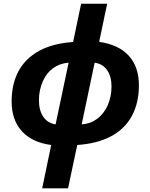

<svg xmlns="http://www.w3.org/2000/svg" viewBox="-20 -780 814 1040"><path d="M43 -230Q43 -312.5 71.3 -376Q99.6 -439.5 154.8 -480.5Q234.9 -542.5 376 -552.7L419.4 -759.8H560.5L517.1 -553.2Q623 -538.1 677.7 -478Q732.4 -418 732.4 -317.4Q732.4 -221.2 693.4 -150.4Q654.3 -79.6 579.1 -40.5Q505.9 -2 398.4 5.4L348.6 240.2H208.5L257.3 5.4Q153.8 -8.3 98.4 -69.3Q43 -130.4 43 -230ZM212.9 -341.8Q190.9 -293.9 190.9 -236.8Q190.9 -181.6 214.6 -147.2Q238.3 -112.8 281.2 -106.4L351.6 -440.4Q304.7 -437 268.8 -411.6Q232.9 -386.2 212.9 -341.8ZM562.5 -207.5Q584 -255.9 584 -311.5Q584 -366.2 560.3 -400.1Q536.6 -434.1 492.7 -440.4L422.4 -106.4Q468.8 -108.9 505.1 -135.5Q541.5 -162.1 562.5 -207.5Z"/></svg>

Font: Viking Open Sans
Style: Bold Italic
Weight: 700
Italic angle: -12°
Foundry: Ascender Corporation
Version: Version 2.000